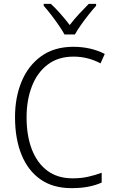

<svg xmlns="http://www.w3.org/2000/svg" viewBox="-20 -967 592 997"><path d="M362 -673Q282 -673 227.5 -631.5Q173 -590 145.5 -518.5Q118 -447 118 -358Q118 -262 145.5 -191Q173 -120 226 -80.5Q279 -41 357 -41Q402 -41 439 -49.5Q476 -58 508 -70V-19Q477 -5 438.5 2.5Q400 10 351 10Q256 10 191 -35Q126 -80 92 -163Q58 -246 58 -359Q58 -462 92.5 -544.5Q127 -627 194.5 -675.5Q262 -724 361 -724Q451 -724 524 -687L502 -638Q436 -673 362 -673ZM315 -788Q303 -810 284 -837.5Q265 -865 244.5 -891.5Q224 -918 207 -937V-947H244Q268 -925 294 -895.5Q320 -866 342 -837Q365 -867 390 -894Q415 -921 441 -947H479V-937Q461 -917 440 -890.5Q419 -864 400 -837Q381 -810 369 -788Z"/></svg>

Font: Noto Sans Gurmukhi UI SemiCondensed Light
Style: Regular
Weight: 300
Width: 4
Designer: Jelle Bosma - Monotype Design Team
Foundry: Monotype Imaging Inc.
Version: Version 2.004; ttfautohint (v1.8.4.7-5d5b)